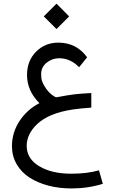

<svg xmlns="http://www.w3.org/2000/svg" viewBox="-20 -748 642 1075"><path d="M46.9 69.8Q47.4 -6.8 89.6 -70.8Q131.8 -134.8 200.7 -170.4Q131.3 -239.7 131.3 -328.1Q131.3 -407.7 181.9 -458.5Q232.4 -509.3 306.2 -509.3Q408.2 -509.3 467.8 -427.2L422.9 -371.6Q374 -421.9 311 -421.9Q272.5 -421.9 241.5 -397.2Q210.4 -372.6 210.4 -333.5Q210.4 -318.4 211.7 -308.8Q212.9 -299.3 219.5 -283.9Q226.1 -268.6 239.3 -250Q252.4 -231.4 270 -217.5Q287.6 -203.6 296.4 -203.6Q297.9 -203.6 297.9 -203.6Q361.3 -215.8 397.5 -220Q433.6 -224.1 491.2 -227.1V-145.5Q428.7 -141.1 386.7 -134.8Q253.4 -114.7 188 -53.2Q129.9 2 129.4 68.4Q129.4 140.6 199.5 182.6Q269.5 224.6 379.4 224.6Q468.3 224.6 534.2 205.6L555.7 281.2Q472.2 307.1 380.4 307.1Q311 307.1 250.7 291.3Q190.4 275.4 145 246.1Q99.6 216.8 73.2 171.1Q46.9 125.5 46.9 69.8ZM296.4 -727.5 367.2 -656.2 296.4 -585.4 225.1 -656.2Z"/></svg>

Font: Samim WOL
Style: WOL
Weight: 400
Foundry: DejaVu fonts team - Redesigned by Saber Rastikerdar
Version: Version 4.0.0